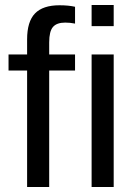

<svg xmlns="http://www.w3.org/2000/svg" viewBox="-20 -745 540 765"><path d="M279 -464H176V0H88V-464H14V-528H88V-588Q88 -659 119.5 -691.5Q151 -724 217 -724Q253 -724 279 -718V-651Q259 -655 240 -655Q206 -655 191 -637.5Q176 -620 176 -576V-528H279ZM433 -641H345V-725H433ZM433 0H345V-528H433Z"/></svg>

Font: Libra Sans
Style: Regular
Weight: 400
Foundry: Context Ltd
Version: Version 1.002